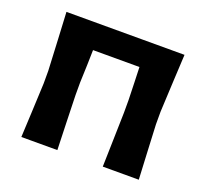

<svg xmlns="http://www.w3.org/2000/svg" viewBox="-93 -608 770 719"><g transform="rotate(20 292.0 -249.0)"><path d="M58 0Q60.5 -54.5 63 -104.8Q65.5 -155 68 -217V-267Q64.5 -338.5 62 -391.2Q59.5 -444 56.5 -498H527Q524 -444 521.5 -391.2Q519 -338.5 515.5 -267V-217Q518.5 -155 520.8 -104.8Q523 -54.5 526 0H382.5Q384 -54.5 385.2 -104.8Q386.5 -155 388 -217V-267Q387 -305.5 386 -337Q385 -368.5 384 -397.5H199Q198.5 -368.5 197.5 -337Q196.5 -305.5 195 -267V-217Q197 -155 198.2 -104.8Q199.5 -54.5 201.5 0Z"/></g></svg>

Font: Commissioner Loud SemiBold
Style: Regular
Weight: 600
Designer: Kostas Bartsokas
Foundry: Kostas Bartsokas
Version: Version 1.000; ttfautohint (v1.8.3)